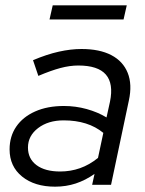

<svg xmlns="http://www.w3.org/2000/svg" viewBox="-20 -694 546 721"><path d="M187 7Q110 7 63 -31Q16 -69 16 -133Q16 -182 41 -218.5Q66 -255 112 -275.5Q158 -296 220 -296Q264 -296 305.5 -284.5Q347 -273 380 -253L393 -312Q407 -380 377.5 -414Q348 -448 274 -448Q242 -448 206.5 -438.5Q171 -429 124 -409L104 -468Q156 -490 201 -500Q246 -510 286 -510Q354 -510 398 -487Q442 -464 459.5 -420.5Q477 -377 464 -317L397 0H326L335 -41Q301 -17 264.5 -5Q228 7 187 7ZM206 -50Q245 -50 280.5 -62.5Q316 -75 348 -101L368 -195Q311 -242 219 -242Q161 -242 123 -213Q85 -184 85 -140Q85 -98 117 -74Q149 -50 206 -50ZM166 -621 178 -674H456L444 -621Z"/></svg>

Font: Red Hat Display
Style: Italic
Weight: 300
Italic angle: -12°
Designer: Pentagram, MCKL
Foundry: Pentagram, MCKL
Version: Version 1.023